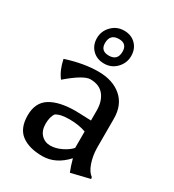

<svg xmlns="http://www.w3.org/2000/svg" viewBox="-180 -835 864 953"><g transform="rotate(30 252.0 -359.0)"><path d="M250.5 -732Q292 -732 317.5 -706Q343 -680 343 -639.5Q343 -599 314.5 -569.5Q286 -540 244.5 -540Q203 -540 177 -566Q151 -592 151 -632.5Q151 -673 180 -702.5Q209 -732 250.5 -732ZM295 -637Q295 -683 249 -683Q198 -683 198 -631Q198 -586 245 -586Q295 -586 295 -637ZM330 -200Q289 -215 235.5 -215Q182 -215 158 -198Q143 -175 143 -136.5Q143 -98 164 -76Q185 -54 216.5 -54Q248 -54 281 -70.5Q314 -87 330 -106ZM346 -56Q285 11 208.5 11Q132 11 88.5 -22Q45 -55 45 -128.5Q45 -202 96.5 -234Q148 -266 242 -266L330 -263V-320Q330 -373 304 -406Q278 -439 225 -439Q186 -438 100 -364Q71 -401 59 -460Q158 -492 241 -492Q324 -492 374 -449Q424 -406 424 -327V-159Q425 -114 438.5 -75.5Q452 -37 474 -22L476 -12L369 14Q356 -18 346 -56Z"/></g></svg>

Font: Asul
Style: Regular
Weight: 400
Version: Version 1.001